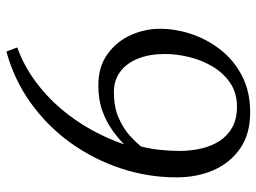

<svg xmlns="http://www.w3.org/2000/svg" viewBox="-124 -664 824 617"><g transform="rotate(90 288.5 -355.0)"><path d="M145 37 132 2Q189 -18.5 238.5 -54.5Q288 -90.5 327.8 -137Q367.5 -183.5 396.5 -236Q425.5 -288.5 443.5 -341.5Q425.5 -323.5 399 -304.2Q372.5 -285 336.8 -271.8Q301 -258.5 254 -258.5Q194 -258.5 153.5 -287.8Q113 -317 92.5 -362.2Q72 -407.5 72 -456.5Q72 -507.5 89.2 -558.5Q106.5 -609.5 140.2 -652.2Q174 -695 223.8 -720.5Q273.5 -746 338 -746.5Q408.5 -747 455.2 -715.2Q502 -683.5 525.8 -629.8Q549.5 -576 549.5 -509.5Q549.5 -418.5 520.8 -331.2Q492 -244 438.8 -169.8Q385.5 -95.5 311 -41.8Q236.5 12 145 37ZM274.5 -308.5Q324 -308.5 358.8 -324Q393.5 -339.5 415.8 -360Q438 -380.5 450 -395.5Q457 -421 460.8 -454Q464.5 -487 464.5 -518.5Q464.5 -557 456.5 -590.5Q448.5 -624 431.5 -649.5Q414.5 -675 387.8 -689.5Q361 -704 322.5 -704Q278 -704 246 -682.2Q214 -660.5 193.2 -625.5Q172.5 -590.5 162.8 -550.2Q153 -510 153 -473Q153 -422.5 168 -385.5Q183 -348.5 210.5 -328.5Q238 -308.5 274.5 -308.5Z"/></g></svg>

Font: Merriweather 24pt Light
Style: Italic
Weight: 300
Italic angle: -7.8°
Version: Version 2.101